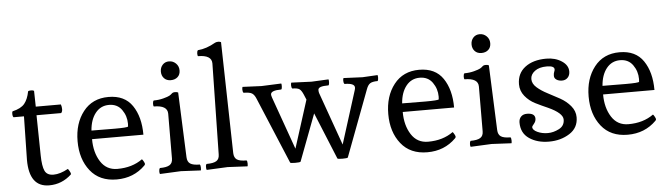

<svg xmlns="http://www.w3.org/2000/svg" viewBox="-48 -956 4033 1158"><g transform="rotate(-5 1968.5 -377.0)"><path d="M329 -79Q333 -75 339 -64Q345 -53 345 -49Q345 -45 344 -44Q286 10 209 10Q88 10 88 -155Q88 -160 93 -418H30Q24 -424 24 -437.5Q24 -451 27 -454Q79 -466 100.5 -492.5Q122 -519 131 -566Q135 -570 148 -570Q161 -570 167 -566L169 -470H321Q326 -456 326 -441Q326 -426 318 -418H169L173 -174Q174 -109 187.5 -80.5Q201 -52 240.5 -52Q280 -52 329 -79Z M790 -59Q721 10 617.5 10Q514 10 458 -60.5Q402 -131 402 -239.5Q402 -348 457.5 -419Q513 -490 610.5 -490Q708 -490 754.5 -421.5Q801 -353 801 -245H490Q490 -164 525.5 -108.5Q561 -53 627 -53Q717 -53 779 -98Q783 -95 789 -84Q795 -73 795 -68.5Q795 -64 790 -59ZM491 -297 632 -296Q708 -296 713 -302Q714 -307 714 -319Q714 -366 687 -404Q660 -442 609.5 -442Q559 -442 527.5 -402.5Q496 -363 491 -297Z M1052 -612.5Q1052 -587 1036 -572.5Q1020 -558 994.5 -558Q969 -558 954 -574Q939 -590 939 -614.5Q939 -639 954 -655.5Q969 -672 993 -672Q1017 -672 1034.5 -655Q1052 -638 1052 -612.5ZM1007 -6 880 0Q877 -3 877 -16.5Q877 -30 883 -36Q923 -36 941.5 -47.5Q960 -59 960 -87L961 -358Q961 -409 878 -409Q875 -412 875 -425.5Q875 -439 881 -445Q912 -445 940 -452.5Q968 -460 977.5 -465.5Q987 -471 993.5 -477.5Q1000 -484 1013 -484Q1026 -484 1032 -480L1048 -87Q1049 -59 1066.5 -47.5Q1084 -36 1124 -36Q1129 -31 1129 -16.5Q1129 -2 1127 0Z M1290 -6 1163 0Q1160 -3 1160 -18Q1160 -33 1166 -36Q1207 -36 1225 -47.5Q1243 -59 1243 -87L1253 -637Q1253 -688 1170 -688Q1167 -691 1167 -704.5Q1167 -718 1173 -724Q1225 -728 1280 -760Q1288 -764 1299 -764Q1310 -764 1316 -760L1331 -87Q1332 -59 1349 -47.5Q1366 -36 1407 -36Q1412 -33 1412 -17.5Q1412 -2 1410 0Z M2148 -475 2239 -480Q2241 -478 2241 -463.5Q2241 -449 2236 -444Q2205 -444 2191 -435Q2177 -426 2168 -401L2017 0Q2013 4 1985 4Q1957 4 1954 0L1838 -283L1731 0Q1727 4 1699 4Q1671 4 1668 0L1500 -401Q1490 -426 1475.5 -435Q1461 -444 1425 -444Q1419 -450 1419 -463.5Q1419 -477 1422 -480L1536 -475L1656 -480Q1658 -478 1658 -463.5Q1658 -449 1653 -444Q1589 -444 1589 -419Q1589 -414 1593 -401L1707 -81L1799 -370L1786 -401Q1775 -427 1763 -435.5Q1751 -444 1720 -444Q1714 -450 1714 -463.5Q1714 -477 1717 -480L1839 -475L1942 -480Q1944 -478 1944 -463.5Q1944 -449 1939 -444Q1906 -444 1891 -438.5Q1876 -433 1876 -421Q1876 -409 1879 -401L1993 -81L2094 -401Q2097 -410 2097 -417Q2097 -444 2036 -444Q2030 -450 2030 -463.5Q2030 -477 2033 -480Z M2671 -59Q2602 10 2498.5 10Q2395 10 2339 -60.5Q2283 -131 2283 -239.5Q2283 -348 2338.5 -419Q2394 -490 2491.5 -490Q2589 -490 2635.5 -421.5Q2682 -353 2682 -245H2371Q2371 -164 2406.5 -108.5Q2442 -53 2508 -53Q2598 -53 2660 -98Q2664 -95 2670 -84Q2676 -73 2676 -68.5Q2676 -64 2671 -59ZM2372 -297 2513 -296Q2589 -296 2594 -302Q2595 -307 2595 -319Q2595 -366 2568 -404Q2541 -442 2490.5 -442Q2440 -442 2408.5 -402.5Q2377 -363 2372 -297Z M2933 -612.5Q2933 -587 2917 -572.5Q2901 -558 2875.5 -558Q2850 -558 2835 -574Q2820 -590 2820 -614.5Q2820 -639 2835 -655.5Q2850 -672 2874 -672Q2898 -672 2915.5 -655Q2933 -638 2933 -612.5ZM2888 -6 2761 0Q2758 -3 2758 -16.5Q2758 -30 2764 -36Q2804 -36 2822.5 -47.5Q2841 -59 2841 -87L2842 -358Q2842 -409 2759 -409Q2756 -412 2756 -425.5Q2756 -439 2762 -445Q2793 -445 2821 -452.5Q2849 -460 2858.5 -465.5Q2868 -471 2874.5 -477.5Q2881 -484 2894 -484Q2907 -484 2913 -480L2929 -87Q2930 -59 2947.5 -47.5Q2965 -36 3005 -36Q3010 -31 3010 -16.5Q3010 -2 3008 0Z M3261 -490Q3315 -490 3354 -464.5Q3393 -439 3393 -401Q3393 -378 3379.5 -364Q3366 -350 3345.5 -350Q3325 -350 3311.5 -359Q3298 -368 3298 -382.5Q3298 -397 3302 -406Q3306 -415 3306 -421Q3306 -443 3260 -443Q3214 -443 3187.5 -423Q3161 -403 3161 -375Q3161 -347 3187 -324Q3213 -301 3250 -282Q3287 -263 3324 -242.5Q3361 -222 3387 -191Q3413 -160 3413 -122Q3413 -58 3359.5 -24Q3306 10 3235 10Q3164 10 3115.5 -23Q3067 -56 3067 -120Q3067 -142 3080 -155.5Q3093 -169 3116 -169Q3165 -169 3165 -135Q3165 -119 3153 -105Q3141 -91 3141 -86Q3141 -68 3169.5 -55Q3198 -42 3232 -42Q3266 -42 3300 -59.5Q3334 -77 3334 -115Q3334 -154 3246 -194Q3209 -210 3172 -228.5Q3135 -247 3109.5 -278.5Q3084 -310 3084 -350Q3084 -416 3132.5 -453Q3181 -490 3261 -490Z M3884 -59Q3815 10 3711.5 10Q3608 10 3552 -60.5Q3496 -131 3496 -239.5Q3496 -348 3551.5 -419Q3607 -490 3704.5 -490Q3802 -490 3848.5 -421.5Q3895 -353 3895 -245H3584Q3584 -164 3619.5 -108.5Q3655 -53 3721 -53Q3811 -53 3873 -98Q3877 -95 3883 -84Q3889 -73 3889 -68.5Q3889 -64 3884 -59ZM3585 -297 3726 -296Q3802 -296 3807 -302Q3808 -307 3808 -319Q3808 -366 3781 -404Q3754 -442 3703.5 -442Q3653 -442 3621.5 -402.5Q3590 -363 3585 -297Z"/></g></svg>

Font: Esteban
Style: Regular
Weight: 400
Designer: Angelica Diaz Rivera
Foundry: Angelica Diaz Rivera
Version: Version 1.002